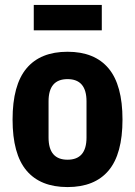

<svg xmlns="http://www.w3.org/2000/svg" viewBox="-20 -747 548 779"><path d="M254 12Q144 12 87.5 -55Q31 -122 31 -262Q31 -402 87.5 -469.5Q144 -537 254 -537Q364 -537 420.5 -469.5Q477 -402 477 -262Q477 -122 420.5 -55Q364 12 254 12ZM254 -99Q331 -99 331 -189V-336Q331 -426 254 -426Q177 -426 177 -336V-189Q177 -99 254 -99ZM117 -727H393V-624H117Z"/></svg>

Font: IBM Plex Sans Cond
Style: Bold
Weight: 700
Width: 3
Designer: Mike Abbink, Paul van der Laan, Pieter van Rosmalen
Foundry: Bold Monday
Version: Version 1.3